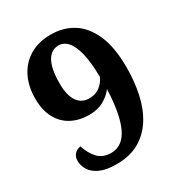

<svg xmlns="http://www.w3.org/2000/svg" viewBox="-173 -842 906 970"><g transform="rotate(-30 279.5 -357.0)"><path d="M227 10Q167 10 131 -6.5Q95 -23 79 -49Q63 -75 63 -103Q63 -125 75 -140Q87 -155 112 -160Q126 -115 154 -84Q182 -53 232 -53Q298 -53 333 -126Q368 -199 373 -343Q351 -314 316 -294.5Q281 -275 231 -275Q174 -275 129.5 -298.5Q85 -322 60 -368.5Q35 -415 35 -482Q35 -554 62.5 -608.5Q90 -663 141.5 -693.5Q193 -724 264 -724Q337 -724 393 -689Q449 -654 481.5 -580Q514 -506 514 -388Q514 -306 498 -233.5Q482 -161 447.5 -106.5Q413 -52 358.5 -21Q304 10 227 10ZM274 -347Q309 -347 334 -365.5Q359 -384 373 -414Q372 -499 359 -552.5Q346 -606 323.5 -631.5Q301 -657 270 -657Q242 -657 221.5 -638Q201 -619 190.5 -581.5Q180 -544 180 -488Q180 -419 204 -383Q228 -347 274 -347Z"/></g></svg>

Font: Noto Serif Gujarati
Style: Bold
Weight: 700
Version: Version 2.102